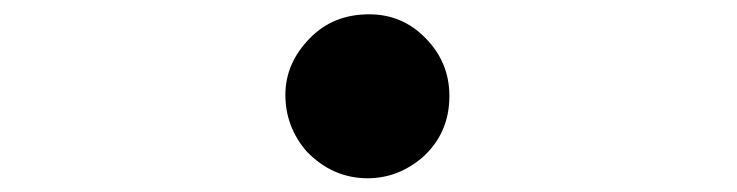

<svg xmlns="http://www.w3.org/2000/svg" viewBox="-20 -485 1040 271"><path d="M417.5 -431.2Q450.2 -464.8 501 -464.8Q547.9 -464.8 580.6 -431.2Q614.3 -397 614.3 -349.6Q614.3 -296.9 576.2 -262.7Q541.5 -233.4 499 -233.4Q449.2 -233.4 412.6 -271.5Q382.8 -306.2 382.8 -351.1Q382.8 -396 417.5 -431.2Z"/></svg>

Font: YuPearl-SemiBold
Style: SemiBold
Weight: 600
Designer: Max Yao
Foundry: Max-Everyday
Version: Version 1.011; ttfautohint (v1.8.3)